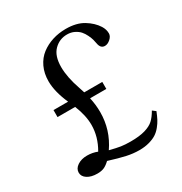

<svg xmlns="http://www.w3.org/2000/svg" viewBox="-163 -792 893 940"><g transform="rotate(-30 283.5 -321.5)"><path d="M89.4 -314.9V-354.5H171.9Q138.7 -429.7 138.7 -488.3Q138.7 -532.7 155.3 -567.9Q171.9 -603 200.4 -624.8Q229 -646.5 264.4 -657.7Q299.8 -668.9 339.4 -668.9Q399.4 -668.9 438.7 -645Q478 -621.1 499 -587.9Q512.2 -566.9 512.2 -544.4Q512.2 -528.3 496.6 -514.4Q481 -500.5 465.3 -500.5Q440.9 -500.5 435.5 -531.7Q433.6 -543.5 430.4 -554.9Q427.2 -566.4 419.2 -583.3Q411.1 -600.1 400.6 -612.1Q390.1 -624 372.1 -633.1Q354 -642.1 331.5 -642.1Q288.1 -642.1 257.6 -611.3Q227.1 -580.6 227.1 -517.6Q227.1 -460.4 253.4 -384.8Q259.3 -367.2 263.2 -354.5H365.2V-314.9H273.4Q282.7 -272.9 282.7 -231.9Q282.7 -131.8 225.6 -48.8Q263.7 -39.1 286.6 -35.6Q309.6 -32.2 340.3 -32.2Q390.1 -32.2 421.9 -41.5Q453.6 -50.8 471.2 -66.9Q488.8 -83 505.4 -111.8L523.4 -98.1Q514.2 -75.2 505.9 -59.1Q497.6 -43 483.6 -25.9Q469.7 -8.8 453.1 1.7Q436.5 12.2 411.9 19Q387.2 25.9 356.4 25.9Q320.8 25.9 284.4 17.8Q248 9.8 191.9 -7.8Q175.3 8.3 159.7 15.4Q144 22.5 121.1 22.5Q85.9 22.5 64.5 8.5Q43 -5.4 43 -27.3Q43 -49.8 65.2 -64.7Q87.4 -79.6 119.6 -79.6Q150.4 -79.6 177.2 -68.8Q214.4 -132.3 214.4 -199.2Q214.4 -252 189 -314.9Z"/></g></svg>

Font: Elstob 18pt
Style: Regular
Weight: 400
Designer: Peter S. Baker
Version: Version 1.015